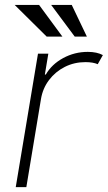

<svg xmlns="http://www.w3.org/2000/svg" viewBox="-20 -765 441 785"><path d="M44.4 0 135.3 -545.5H177.6L163.4 -460.2H167.3Q191.4 -502.1 238.1 -527.5Q284.8 -552.9 339.1 -552.9Q376.1 -552.9 400.6 -539.8L379.6 -502.5Q360.4 -511 329.2 -511Q283.7 -511 245 -491.5Q206.3 -471.9 180.4 -437.7Q154.5 -403.4 147.4 -359.4L87.7 0ZM235.1 -615.4H170.8L40.1 -744.7H139.9ZM335.2 -615.4H285.5L189.3 -744.7H273.4Z"/></svg>

Font: Inter UI Extra Light
Style: Italic
Weight: 200
Italic angle: -9.39999°
Designer: Rasmus Andersson
Foundry: rsms
Version: 3.2;8d6f07862